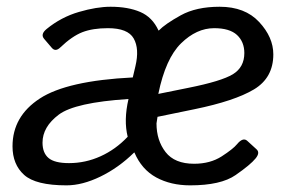

<svg xmlns="http://www.w3.org/2000/svg" viewBox="-20 -541 869 569"><path d="M17.1 -107.4Q17.1 -196.3 97.9 -249Q178.7 -301.8 373.5 -311.5L381.3 -344.7Q393.6 -396.5 376.2 -427Q358.9 -457.5 299.8 -457.5Q254.9 -457.5 224.1 -445.6Q193.4 -433.6 158.7 -400.4Q144.5 -386.7 133.8 -398.9L110.8 -425.8Q99.1 -439.5 118.2 -455.1Q161.1 -490.2 213.9 -505.6Q266.6 -521 307.6 -521Q359.4 -521 395.5 -505.6Q431.6 -490.2 449.7 -450.7H450.7Q469.7 -470.2 515.6 -495.6Q561.5 -521 630.9 -521Q706.1 -521 748 -475.8Q790 -430.7 790 -379.9Q790 -310.5 732.7 -276.1Q675.3 -241.7 556.2 -217.3L446.8 -194.8Q443.8 -176.3 443.8 -175.3Q443.8 -125 470.7 -90.3Q497.6 -55.7 555.2 -55.7Q603 -55.7 637 -77.6Q670.9 -99.6 682.1 -113.3Q700.2 -135.3 712.9 -123.5L740.2 -98.6Q751.5 -88.4 737.3 -71.3Q722.2 -52.7 678.2 -22.2Q634.3 8.3 543.5 8.3Q486.3 8.3 443.1 -15.1Q399.9 -38.6 378.4 -88.9H377.4Q331.5 -43.9 277.8 -17.8Q224.1 8.3 177.2 8.3Q85.9 8.3 51.5 -22.7Q17.1 -53.7 17.1 -107.4ZM106 -118.2Q106 -87.9 123.8 -72.8Q141.6 -57.6 184.6 -57.6Q233.4 -57.6 278.1 -77.9Q322.8 -98.1 358.4 -135.7Q346.2 -184.6 360.8 -247.6Q202.1 -237.3 154.1 -201.2Q106 -165 106 -118.2ZM449.2 -262.7 538.6 -280.8Q636.2 -300.3 670.2 -321Q704.1 -341.8 704.1 -383.8Q704.1 -417 682.4 -437.3Q660.6 -457.5 614.7 -457.5Q562.5 -457.5 516.6 -412.6Q470.7 -367.7 449.2 -262.7Z"/></svg>

Font: Istok Web
Style: Italic
Weight: 400
Italic angle: -13°
Designer: Andrey V. Panov
Foundry: Andrey V. Panov
Version: Version 1.0.2g